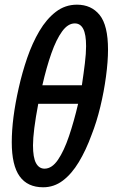

<svg xmlns="http://www.w3.org/2000/svg" viewBox="-20 -791 482 821"><path d="M164.6 9.8Q97.7 9.8 64 -37.1Q30.3 -84 30.3 -182.6Q30.3 -283.7 60.1 -415Q74.7 -480.5 96.4 -543.7Q118.2 -606.9 148.4 -658.2Q178.7 -709.5 218.5 -740.2Q258.3 -771 309.1 -771Q370.6 -771 406.2 -726.8Q441.9 -682.6 441.9 -578.6Q441.9 -528.8 433.3 -464.4Q424.8 -399.9 408.9 -334.2Q393.1 -268.6 371.6 -214.4Q347.7 -148.9 317.1 -98.1Q286.6 -47.4 248.8 -18.8Q210.9 9.8 164.6 9.8ZM161.1 -426.3H330.1Q337.9 -478.5 343 -520.8Q348.1 -563 348.1 -593.8Q348.1 -644 335.9 -667.5Q323.7 -690.9 299.8 -690.9Q270.5 -690.9 245.6 -656.7Q220.7 -622.6 199.7 -563Q178.7 -503.4 161.1 -426.3ZM170.4 -69.8Q202.1 -69.8 228 -107.9Q253.9 -146 275.1 -209Q296.4 -272 314 -347.2H143.6Q121.1 -228.5 121.1 -169.4Q121.1 -117.2 134 -93.5Q147 -69.8 170.4 -69.8Z"/></svg>

Font: Open Sans Condensed SemiBold
Style: Italic
Weight: 600
Width: 3
Italic angle: -12°
Designer: Monotype Design Team
Foundry: Monotype Imaging Inc.
Version: Version 3.000; ttfautohint (v1.8.4)